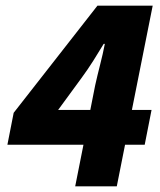

<svg xmlns="http://www.w3.org/2000/svg" viewBox="-20 -654 560 674"><path d="M390 0H244L273 -146H6L28 -258L322 -634H516L443 -268H512L488 -146H419ZM184 -268H297L314 -354Q322 -390 331.5 -427Q341 -464 348 -500H344Q326 -470 307 -440Q288 -410 266 -380Z"/></svg>

Font: Source Sans 3 Black
Style: Italic
Weight: 900
Italic angle: -11°
Designer: Paul D. Hunt
Foundry: Adobe
Version: Version 3.052;hotconv 1.1.0;makeotfexe 2.6.0